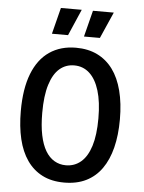

<svg xmlns="http://www.w3.org/2000/svg" viewBox="-59 -914 730 973"><g transform="rotate(5 306.0 -427.0)"><path d="M304 13Q240 13 193 -11Q146 -35 115 -79.5Q84 -124 69 -187Q54 -250 54 -329Q54 -443 84 -519.5Q114 -596 170.5 -634.5Q227 -673 305 -673Q367 -673 414 -650Q461 -627 493 -583.5Q525 -540 541.5 -476Q558 -412 558 -330Q558 -250 542 -186.5Q526 -123 494.5 -78.5Q463 -34 415.5 -10.5Q368 13 304 13ZM305 -75Q349 -75 381.5 -102.5Q414 -130 431.5 -185.5Q449 -241 449 -326Q449 -410 431.5 -467Q414 -524 381.5 -553.5Q349 -583 304 -583Q261 -583 229.5 -556Q198 -529 180.5 -473Q163 -417 163 -330Q163 -264 173 -216Q183 -168 201.5 -137Q220 -106 246.5 -90.5Q273 -75 305 -75ZM259 -733H177L211 -867H317ZM421 -733H340L374 -867H480Z"/></g></svg>

Font: Bricolage Grotesque SemiCondensed Medium
Style: Regular
Weight: 500
Width: 4
Designer: Mathieu Triay
Foundry: Atelier Triay
Version: Version 1.001;gftools[0.9.33.dev8+g029e19f]